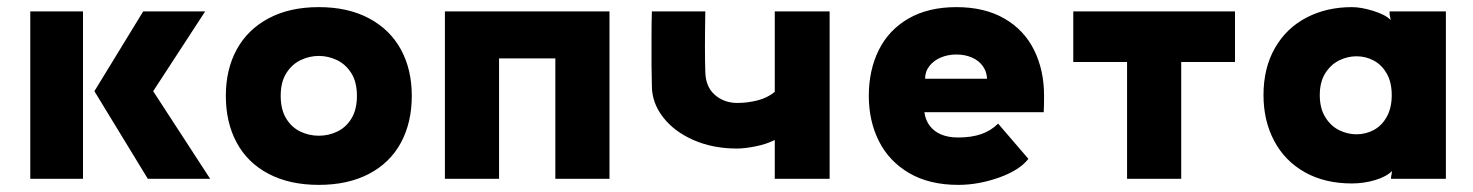

<svg xmlns="http://www.w3.org/2000/svg" viewBox="-20 -502 4135 539"><path d="M213 -470V0H65V-470ZM382 -470H556L410 -246L570 0H395L245 -246Z M768 -233Q768 -195 783 -170Q798 -145 822.5 -133Q847 -121 875 -121Q903 -121 927.5 -133Q952 -145 967 -170Q982 -195 982 -233Q982 -272 966 -297Q950 -322 925.5 -333.5Q901 -345 875 -345Q849 -345 824.5 -333.5Q800 -322 784 -297Q768 -272 768 -233ZM614 -233Q614 -307 644.5 -363Q675 -419 734 -450.5Q793 -482 875 -482Q957 -482 1016 -450.5Q1075 -419 1105.5 -363Q1136 -307 1136 -233Q1136 -158 1105.5 -101.5Q1075 -45 1016 -14Q957 17 875 17Q793 17 734 -14Q675 -45 644.5 -101.5Q614 -158 614 -233Z M1381 0H1229V-470H1691V0H1539V-338H1381Z M2309 0H2155V-109Q2131 -97 2100.5 -91Q2070 -85 2049 -85Q1981 -85 1926.5 -109Q1872 -133 1841 -173.5Q1810 -214 1810 -261L1809 -320Q1809 -360 1809 -399.5Q1809 -439 1810 -470H1960Q1958 -357 1960 -300Q1961 -258 1987 -235.5Q2013 -213 2050 -213Q2078 -213 2106 -220Q2134 -227 2155 -244V-470H2309Z M2670 17Q2589 17 2532.5 -16Q2476 -49 2447.5 -105.5Q2419 -162 2419 -233Q2419 -305 2447 -361.5Q2475 -418 2530.5 -450Q2586 -482 2665 -482Q2744 -482 2799.5 -450Q2855 -418 2883 -361.5Q2911 -305 2911 -233Q2911 -204 2910 -187H2575Q2578 -165 2590 -149Q2602 -133 2622 -124.5Q2642 -116 2670 -116Q2707 -116 2734.5 -125.5Q2762 -135 2782 -155L2867 -56Q2842 -24 2784.5 -3.5Q2727 17 2670 17ZM2665 -349Q2641 -349 2621 -340.5Q2601 -332 2589 -316.5Q2577 -301 2577 -281H2751Q2750 -301 2739 -316.5Q2728 -332 2708.5 -340.5Q2689 -349 2665 -349Z M3144 0V-328H2993V-470H3447V-328H3296V0Z M3887 -235Q3887 -271 3873 -295.5Q3859 -320 3836.5 -332Q3814 -344 3788 -344Q3763 -344 3739.5 -332.5Q3716 -321 3700.5 -296.5Q3685 -272 3685 -235Q3685 -198 3700.5 -173Q3716 -148 3739.5 -136.5Q3763 -125 3788 -125Q3814 -125 3836.5 -137Q3859 -149 3873 -174Q3887 -199 3887 -235ZM3884 -446 3881 -462V-470H4039V0H3885V-4L3888 -22Q3872 -6 3840.5 3.5Q3809 13 3775 13Q3699 13 3643 -18.5Q3587 -50 3557 -106.5Q3527 -163 3527 -235Q3527 -311 3559 -367Q3591 -423 3647.5 -452.5Q3704 -482 3775 -482Q3801 -482 3835 -471.5Q3869 -461 3884 -446Z"/></svg>

Font: Kreadon
Style: Regular
Weight: 400
Designer: kohakuno
Foundry: StudioGnu
Version: Version 1.000;Glyphs 3.1.2 (3151)